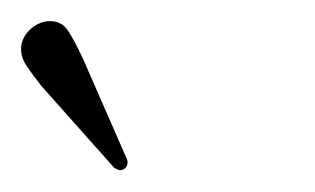

<svg xmlns="http://www.w3.org/2000/svg" viewBox="-91 -676 297 181"><path d="M-12.5 -620 28 -527.5Q29.5 -525 29.2 -522Q29 -519 26.5 -517Q23.5 -515 21 -515.8Q18.5 -516.5 16.5 -518L-52 -595Q-60 -605 -66 -614Q-72 -623 -71 -632.5Q-70 -641 -62.8 -648Q-55.5 -655 -46 -656Q-33.5 -657 -27 -647.2Q-20.5 -637.5 -12.5 -620Z"/></svg>

Font: Fraunces Thin
Style: Italic
Weight: 250
Italic angle: -16°
Version: Version 1.000;[b76b70a41]